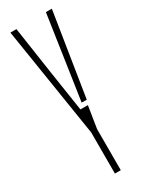

<svg xmlns="http://www.w3.org/2000/svg" viewBox="-209 -841 687 881"><g transform="rotate(-30 134.0 -400.0)"><path d="M116 0V-216.5V-217.5L24 -800H56L91.5 -560L126 -334H165.5L147 -217.5V-216.5V0ZM146.5 -358.5 176.5 -560 212 -800H243.5L173.5 -358Z"/></g></svg>

Font: Big Shoulders Stencil Display ExtraLight
Style: Regular
Weight: 250
Designer: Patric King
Foundry: XO Type Co
Version: Version 2.001